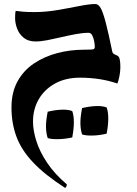

<svg xmlns="http://www.w3.org/2000/svg" viewBox="-20 -413 683 954"><path d="M454 -393Q469 -393 480.5 -372.5Q492 -352 505.5 -300.5Q519 -249 538 -156Q540 -146 554.5 -140.5Q569 -135 572 -127Q575 -120 576.5 -108.5Q578 -97 578 -77Q578 -57 573 -32.5Q568 -8 563 2Q520 -13 473 -20Q426 -27 378 -27Q305 -27 252.5 2.5Q200 32 172 81Q144 130 144 191Q144 235 160.5 287.5Q177 340 214 395.5Q251 451 312 503Q312 513 304 521Q203 456 144.5 394Q86 332 61.5 265.5Q37 199 37 121Q37 46 67 -8.5Q97 -63 148.5 -97.5Q200 -132 264 -149Q328 -166 396 -166Q437 -166 444 -168.5Q451 -171 451 -180Q451 -191 448 -207.5Q445 -224 438.5 -237Q432 -250 420 -250Q392 -250 357 -243.5Q322 -237 285.5 -228.5Q249 -220 216 -213.5Q183 -207 157 -207Q120 -207 97.5 -225.5Q75 -244 65 -271Q55 -298 55 -323Q55 -328 55.5 -340Q56 -352 58 -359Q72 -357 93 -355Q114 -353 151 -353Q207 -353 265.5 -363Q324 -373 374 -383Q424 -393 454 -393ZM217 273Q209 249 208.5 218Q208 187 217 142Q255 133 287.5 132Q320 131 339 139Q355 184 339 270Q302 278 268 278.5Q234 279 217 273ZM388 255Q380 231 379.5 200Q379 169 388 124Q426 115 458.5 114Q491 113 510 121Q526 166 510 251Q473 260 439 260.5Q405 261 388 255Z"/></svg>

Font: Ruwudu
Style: Bold
Weight: 700
Designer: Becca Hirsbrunner Spalinger
Foundry: SIL International
Version: Version 3.000